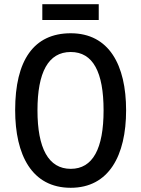

<svg xmlns="http://www.w3.org/2000/svg" viewBox="-20 -882 671 912"><path d="M449 -862H181V-787H449ZM579 -358C579 -573 498 -724 316 -724C140 -724 52 -595 52 -359C52 -146 131 10 316 10C497 10 579 -143 579 -358ZM158 -358C158 -538 209 -635 316 -635C422 -635 472 -539 472 -358C472 -176 421 -80 316 -80C210 -80 158 -178 158 -358Z"/></svg>

Font: Noto Sans Sinhala Condensed Medium
Style: Regular
Weight: 500
Width: 3
Designer: Jelle Bosma - Monotype Design Team
Foundry: Monotype Imaging Inc.
Version: Version 2.006